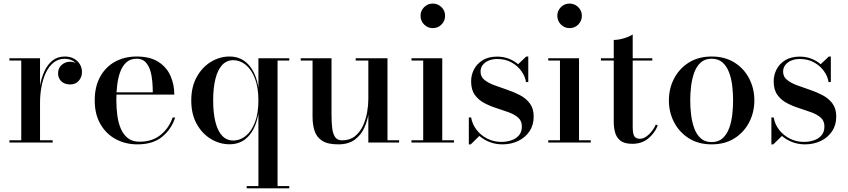

<svg xmlns="http://www.w3.org/2000/svg" viewBox="-20 -778 4628 1048"><path d="M190.5 -217.5Q190.5 -264.5 198.2 -309.2Q206 -354 223 -390.2Q240 -426.5 267.2 -448Q294.5 -469.5 334 -469.5Q363.5 -469.5 384.5 -457.5Q405.5 -445.5 416.5 -426.2Q427.5 -407 427.5 -385Q427.5 -357 410 -337Q392.5 -317 363 -317Q332.5 -317 314.8 -334.2Q297 -351.5 297 -376.5Q297 -407.5 317 -424.2Q337 -441 362.5 -441Q380.5 -441 395 -433.2Q409.5 -425.5 418 -413Q426.5 -400.5 426.5 -385H414.5Q414.5 -404.5 404 -421Q393.5 -437.5 375.2 -447.2Q357 -457 332.5 -457Q298.5 -457 273.2 -437Q248 -417 231.2 -382.8Q214.5 -348.5 206.5 -305.5Q198.5 -262.5 198.5 -217.5ZM198.5 -460V-12.5H267.5V0H31.5V-12.5H96V-447.5H31.5V-460Z M730.5 10Q664.5 10 611.8 -18.5Q559 -47 528 -100.8Q497 -154.5 497 -230Q497 -305.5 526.8 -359.2Q556.5 -413 608 -441.2Q659.5 -469.5 726 -469.5Q799.5 -469.5 844.8 -440.2Q890 -411 910.8 -363.5Q931.5 -316 931.5 -261.5H564.5V-274H814Q814 -302 811.2 -333.8Q808.5 -365.5 799.8 -393.8Q791 -422 773.5 -439.8Q756 -457.5 726 -457.5Q692.5 -457.5 671 -438.8Q649.5 -420 637.2 -388Q625 -356 620 -316Q615 -276 615 -233Q615 -188.5 620.5 -147.5Q626 -106.5 640 -74.5Q654 -42.5 678.5 -23.5Q703 -4.5 741.5 -4.5Q812 -4.5 857.8 -42.5Q903.5 -80.5 922 -136.5H936Q916.5 -74 865.8 -32Q815 10 730.5 10Z M1326.5 250V237.5H1390.5V-159Q1377.5 -80 1337 -35.2Q1296.5 9.5 1233 9.5Q1179.5 9.5 1131.8 -19Q1084 -47.5 1054 -101Q1024 -154.5 1024 -229.5Q1024 -304.5 1054 -358.2Q1084 -412 1131.8 -440.8Q1179.5 -469.5 1233 -469.5Q1296.5 -469.5 1337 -424.5Q1377.5 -379.5 1390.5 -300V-460H1559V-447.5H1495V237.5H1559V250ZM1254 -11Q1290 -11 1321.2 -36Q1352.5 -61 1371.5 -109.8Q1390.5 -158.5 1390.5 -229.5Q1390.5 -301 1371.5 -350Q1352.5 -399 1321.2 -424.2Q1290 -449.5 1254 -449.5Q1217 -449.5 1192.5 -423Q1168 -396.5 1155.8 -347.2Q1143.5 -298 1143.5 -229.5Q1143.5 -161.5 1155.8 -112.5Q1168 -63.5 1192.5 -37.2Q1217 -11 1254 -11Z M1826 10Q1768.5 10 1738.2 -9.8Q1708 -29.5 1697 -63.5Q1686 -97.5 1686 -141V-447.5H1621.5V-460H1789.5V-152.5Q1789.5 -110.5 1793.2 -79Q1797 -47.5 1809.2 -29.8Q1821.5 -12 1847 -12Q1889 -12 1917 -34.2Q1945 -56.5 1961 -91.2Q1977 -126 1983.8 -164.8Q1990.5 -203.5 1990.5 -236.5L1998.5 -239.5Q1998.5 -204.5 1992.2 -161.8Q1986 -119 1968.2 -80Q1950.5 -41 1916.2 -15.5Q1882 10 1826 10ZM1990.5 0V-447.5H1921.5V-460H2095V-12.5H2158.5V0Z M2342.5 -624.5Q2314.5 -624.5 2295 -644.2Q2275.5 -664 2275.5 -691.5Q2275.5 -719.5 2295 -739Q2314.5 -758.5 2342.5 -758.5Q2370 -758.5 2389.8 -739Q2409.5 -719.5 2409.5 -691.5Q2409.5 -664 2390 -644.2Q2370.5 -624.5 2342.5 -624.5ZM2394 -460V-12.5H2458V0H2226V-12.5H2290V-447.5H2226V-460Z M2539 10V-137H2551.5Q2558 -99 2581.8 -68.8Q2605.5 -38.5 2640.5 -21Q2675.5 -3.5 2716 -3.5Q2745.5 -3.5 2771.2 -12.2Q2797 -21 2812.8 -39.5Q2828.5 -58 2828.5 -88Q2828.5 -118 2808.5 -135.8Q2788.5 -153.5 2757 -165Q2725.5 -176.5 2690 -187.8Q2654.5 -199 2623 -215.8Q2591.5 -232.5 2571.5 -260.5Q2551.5 -288.5 2551.5 -334Q2551.5 -368.5 2567.2 -399.2Q2583 -430 2614.8 -449.5Q2646.5 -469 2694 -469Q2728.5 -469 2757.5 -457.5Q2786.5 -446 2808 -427.5L2852.5 -469.5H2863.5V-330H2851Q2846.5 -361.5 2825.8 -390.2Q2805 -419 2771.8 -437.5Q2738.5 -456 2694.5 -456Q2669 -456 2648.5 -447.8Q2628 -439.5 2615.5 -424Q2603 -408.5 2603 -387Q2603 -359 2624.2 -342Q2645.5 -325 2678.2 -312.8Q2711 -300.5 2748 -288.2Q2785 -276 2818.2 -258.5Q2851.5 -241 2872.2 -213.2Q2893 -185.5 2893 -141.5Q2893 -95 2870 -61Q2847 -27 2808.2 -8.5Q2769.5 10 2722.5 10Q2686 10 2653.8 -2.2Q2621.5 -14.5 2596.5 -36L2549.5 10Z M3089 -624.5Q3061 -624.5 3041.5 -644.2Q3022 -664 3022 -691.5Q3022 -719.5 3041.5 -739Q3061 -758.5 3089 -758.5Q3116.5 -758.5 3136.2 -739Q3156 -719.5 3156 -691.5Q3156 -664 3136.5 -644.2Q3117 -624.5 3089 -624.5ZM3140.5 -460V-12.5H3204.5V0H2972.5V-12.5H3036.5V-447.5H2972.5V-460Z M3431 7Q3388 7 3366.2 -10.5Q3344.5 -28 3337.2 -55.5Q3330 -83 3330 -112.5V-560Q3355.5 -560 3385.5 -569Q3415.5 -578 3433.5 -590V-84.5Q3433.5 -47 3442.8 -33.8Q3452 -20.5 3472.5 -20.5Q3497 -20.5 3521.2 -43.5Q3545.5 -66.5 3560 -98.5L3570.5 -92.5Q3551.5 -48.5 3516.8 -20.8Q3482 7 3431 7ZM3260 -447.5V-460H3540.5V-447.5Z M3864.5 10Q3792.5 10 3740.2 -23Q3688 -56 3659.5 -110.5Q3631 -165 3631 -230Q3631 -295 3659.5 -349.5Q3688 -404 3740.2 -436.8Q3792.5 -469.5 3864.5 -469.5Q3936.5 -469.5 3988.8 -436.8Q4041 -404 4069.2 -349.5Q4097.5 -295 4097.5 -230Q4097.5 -165 4069.2 -110.5Q4041 -56 3988.8 -23Q3936.5 10 3864.5 10ZM3864.5 -2.5Q3901.5 -2.5 3924.5 -23.5Q3947.5 -44.5 3960 -78.5Q3972.5 -112.5 3977 -152.5Q3981.5 -192.5 3981.5 -230Q3981.5 -268 3977 -307.8Q3972.5 -347.5 3960 -381.5Q3947.5 -415.5 3924.5 -436.5Q3901.5 -457.5 3864.5 -457.5Q3827.5 -457.5 3804.5 -436.5Q3781.5 -415.5 3769.2 -381.5Q3757 -347.5 3752.2 -307.8Q3747.5 -268 3747.5 -230Q3747.5 -192.5 3752.2 -152.5Q3757 -112.5 3769.2 -78.5Q3781.5 -44.5 3804.5 -23.5Q3827.5 -2.5 3864.5 -2.5Z M4190.5 10V-137H4203Q4209.5 -99 4233.2 -68.8Q4257 -38.5 4292 -21Q4327 -3.5 4367.5 -3.5Q4397 -3.5 4422.8 -12.2Q4448.5 -21 4464.2 -39.5Q4480 -58 4480 -88Q4480 -118 4460 -135.8Q4440 -153.5 4408.5 -165Q4377 -176.5 4341.5 -187.8Q4306 -199 4274.5 -215.8Q4243 -232.5 4223 -260.5Q4203 -288.5 4203 -334Q4203 -368.5 4218.8 -399.2Q4234.5 -430 4266.2 -449.5Q4298 -469 4345.5 -469Q4380 -469 4409 -457.5Q4438 -446 4459.5 -427.5L4504 -469.5H4515V-330H4502.5Q4498 -361.5 4477.2 -390.2Q4456.5 -419 4423.2 -437.5Q4390 -456 4346 -456Q4320.5 -456 4300 -447.8Q4279.5 -439.5 4267 -424Q4254.5 -408.5 4254.5 -387Q4254.5 -359 4275.8 -342Q4297 -325 4329.8 -312.8Q4362.5 -300.5 4399.5 -288.2Q4436.5 -276 4469.8 -258.5Q4503 -241 4523.8 -213.2Q4544.5 -185.5 4544.5 -141.5Q4544.5 -95 4521.5 -61Q4498.5 -27 4459.8 -8.5Q4421 10 4374 10Q4337.5 10 4305.2 -2.2Q4273 -14.5 4248 -36L4201 10Z"/></svg>

Font: Bodoni Moda 18pt Medium
Style: Regular
Weight: 500
Designer: Owen Earl
Foundry: indestructible type
Version: Version 2.004